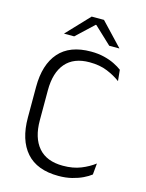

<svg xmlns="http://www.w3.org/2000/svg" viewBox="-124 -899 752 987"><g transform="rotate(15 252.0 -406.0)"><path d="M285 11Q170.5 11 113.2 -54.2Q56 -119.5 56 -238.5V-401.5Q56 -520.5 112.8 -585.2Q169.5 -650 282.5 -650Q321 -650 352.5 -642.2Q384 -634.5 408.2 -622.5Q432.5 -610.5 449 -598L455 -539Q425 -561.5 384.5 -578.2Q344 -595 289.5 -595Q205.5 -595 162.2 -544.5Q119 -494 119 -400.5V-240.5Q119 -147.5 162.8 -96.5Q206.5 -45.5 293.5 -45.5Q347.5 -45.5 388.5 -62Q429.5 -78.5 460 -102L454.5 -42Q438 -29 413 -17Q388 -5 356 3Q324 11 285 11ZM238.5 -824.5H304L418 -704V-703H364.5L273 -789H269.5L178 -703H124.5V-704Z"/></g></svg>

Font: Anek Latin Light
Style: Regular
Weight: 300
Designer: Yesha Goshar
Foundry: Ek Type
Version: Version 1.003